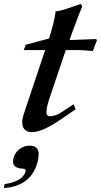

<svg xmlns="http://www.w3.org/2000/svg" viewBox="-85 -656 514 978"><path d="M409 -452 388 -396Q370 -398 347.5 -399.5Q325 -401 297 -401H250L170 -164Q155 -122 152 -93Q149 -64 169 -64Q197 -64 229 -85L290 -125L300 -99L216 -42Q128 17 79 17Q22 17 29 -47Q31 -62 47 -108L145 -401H36L46 -428L165 -460Q179 -505 186.5 -535.5Q194 -566 196 -582L198 -598Q213 -600 227.5 -603.5Q242 -607 257 -612L326 -636L334 -624Q326 -604 314.5 -575Q303 -546 289 -508L269 -452L404 -457ZM-62 282Q29 268 45 219Q49 203 31 203Q-24 201 -18 159Q-14 128 10 107Q34 86 66 86Q122 86 110 150Q109 154 109 158Q109 162 107 167Q75 292 -65 302Z"/></svg>

Font: DG Didot
Style: Bold Italic
Weight: 700
Designer: David Gatwood, Takis Katsoulidis, and George D. Matthiopoulos
Foundry: David Gatwood
Version: Version 1.0